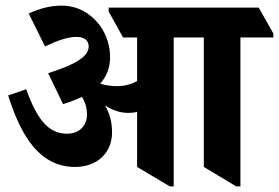

<svg xmlns="http://www.w3.org/2000/svg" viewBox="-20 -653 991 682"><path d="M247 -60C324 -60 378 -109 378 -183C378 -219 370 -249 353 -279C378 -262 405 -252 436 -252C447 -252 458 -253 467 -256V-60L583 9H597V-520H704V-60L819 9H834V-520H951V-534L899 -626H366V-612L417 -520H467V-365C449 -355 425 -347 395 -347C375 -347 355 -350 336 -356C359 -382 371 -413 371 -450C371 -492 357 -534 332 -566C301 -606 256 -633 198 -633C159 -633 121 -623 82 -605L140 -488C181 -508 221 -522 251 -522C280 -522 295 -509 295 -488C295 -450 242 -422 151 -393L204 -283C229 -291 251 -299 271 -309C283 -290 289 -269 289 -246C289 -206 261 -178 218 -178C151 -178 111 -231 73 -336L9 -314C54 -171 120 -60 247 -60Z"/></svg>

Font: Noto Serif Devanagari Condensed ExtraBold
Style: Regular
Weight: 800
Width: 3
Designer: Universal Thirst, Indian Type Foundry and the Monotype Design Team
Foundry: Monotype Imaging Inc.
Version: Version 2.004